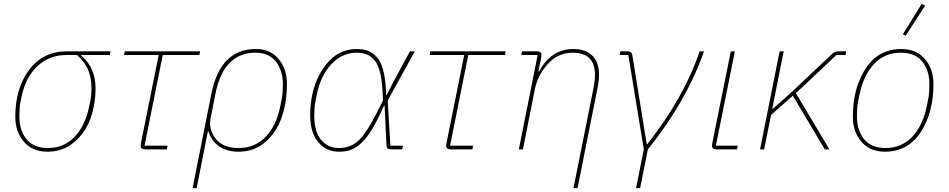

<svg xmlns="http://www.w3.org/2000/svg" viewBox="-20 -771 4897 991"><path d="M547 -487H399V-484Q473 -422 473 -316Q473 -231 446.5 -158Q420 -85 362 -36.5Q304 12 225 12Q147 12 103 -39.5Q59 -91 59 -169Q59 -315 130.5 -410.5Q202 -506 324 -506H551ZM378 -487H322Q234 -487 172.5 -429Q111 -371 91 -269L85 -241Q80 -214 80 -169Q80 -98 117 -52.5Q154 -7 227 -7Q310 -7 365 -64.5Q420 -122 441 -225L445 -244Q452 -275 452 -316Q452 -369 435.5 -409Q419 -449 378 -487Z M841 0H729Q706 0 706 -19Q706 -23 708 -35L799 -487H620L624 -506H1013L1009 -487H820L726 -19H845Z M974 200 1071 -287Q1117 -518 1301 -518Q1375 -518 1418 -466.5Q1461 -415 1461 -337Q1461 -242 1433.5 -164Q1406 -86 1348.5 -37Q1291 12 1212 12Q1150 12 1110 -16.5Q1070 -45 1056 -93H1053L995 200ZM1212 -7Q1296 -7 1351.5 -65Q1407 -123 1427 -224L1435 -265Q1440 -292 1440 -337Q1440 -407 1404 -453Q1368 -499 1299 -499Q1134 -499 1092 -287L1067 -160Q1056 -103 1093 -55Q1130 -7 1212 -7Z M2060 -19 2056 0H1998Q1975 0 1975 -19L1965 -226H1962Q1929 -151 1900 -103.5Q1871 -56 1843 -31Q1815 -6 1789.5 3Q1764 12 1730 12Q1663 12 1622 -38Q1581 -88 1581 -176Q1581 -318 1648 -418Q1715 -518 1822 -518Q1897 -518 1933.5 -465.5Q1970 -413 1973 -280H1976L2009 -346L2096 -506H2121L1981 -252L1995 -19ZM1930 -199 1957 -253 1954 -307Q1948 -412 1916.5 -455.5Q1885 -499 1822 -499Q1746 -499 1690.5 -440Q1635 -381 1615 -282L1608 -247Q1602 -214 1602 -176Q1602 -92 1637 -49.5Q1672 -7 1730 -7Q1788 -7 1829.5 -44.5Q1871 -82 1930 -199Z M2418 0H2306Q2283 0 2283 -19Q2283 -23 2285 -35L2376 -487H2197L2201 -506H2590L2586 -487H2397L2303 -19H2422Z M2679 0H2658L2755 -487H2670L2674 -506H2752Q2775 -506 2775 -487Q2775 -483 2773 -471L2759 -401H2762Q2824 -518 2940 -518Q3003 -518 3037.5 -483.5Q3072 -449 3072 -386Q3072 -356 3065 -321L2961 200H2940L3044 -320Q3051 -358 3051 -383Q3051 -499 2937 -499Q2857 -499 2804 -437Q2754 -378 2741 -312Z M3263 200 3303 0 3223 -487H3178L3182 -506H3220Q3240 -506 3243 -490L3280 -262L3318 -27H3321Q3511 -268 3591 -506H3614Q3522 -246 3324 0L3284 200Z M3788 -19 3784 0H3678Q3655 0 3655 -19Q3655 -23 3657 -35L3752 -506H3773L3675 -19Z M4237 0 4072 -277 3960 -178 3924 0H3903L4004 -506H4025L3966 -210H3970L4075 -304L4276 -494Q4289 -506 4308 -506H4348L4344 -487H4297L4088 -290L4261 0Z M4755 -742 4655 -587 4640 -594 4737 -751ZM4548 12Q4470 12 4426 -39.5Q4382 -91 4382 -169Q4382 -317 4448 -417.5Q4514 -518 4632 -518Q4710 -518 4754 -466.5Q4798 -415 4798 -337Q4798 -189 4732 -88.5Q4666 12 4548 12ZM4550 -7Q4633 -7 4688 -64.5Q4743 -122 4764 -225L4772 -265Q4777 -292 4777 -337Q4777 -408 4740 -453.5Q4703 -499 4630 -499Q4547 -499 4492 -441.5Q4437 -384 4416 -281L4408 -241Q4403 -214 4403 -169Q4403 -98 4440 -52.5Q4477 -7 4550 -7Z"/></svg>

Font: IBM Plex Sans Thin
Style: Italic
Weight: 100
Italic angle: -11.31°
Designer: Mike Abbink, Paul van der Laan, Pieter van Rosmalen
Foundry: Bold Monday
Version: Version 3.0